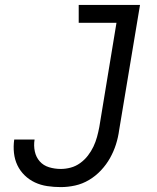

<svg xmlns="http://www.w3.org/2000/svg" viewBox="-20 -755 640 783"><path d="M228 8Q200 8 173 4Q146 0 122.5 -11Q99 -22 80.5 -40Q62 -58 51 -81Q40 -104 37 -131Q34 -158 38 -186H121Q117 -161 122 -137.5Q127 -114 142 -97Q157 -80 180 -73Q203 -66 228 -66Q248 -66 268.5 -71.5Q289 -77 307 -90Q325 -103 338.5 -120.5Q352 -138 361 -157Q370 -176 375.5 -196Q381 -216 385 -237L455 -662H301V-735H551L466 -225Q462 -195 453 -166.5Q444 -138 429 -111Q414 -84 392 -60.5Q370 -37 343 -21Q316 -5 286.5 1.5Q257 8 228 8Z"/></svg>

Font: Iosevka SS04 Extended
Style: Italic
Weight: 400
Width: 7
Italic angle: -9°
Monospace: yes
Designer: Belleve Invis
Foundry: Belleve Invis
Version: Version 19.0.0; ttfautohint (v1.8.4)